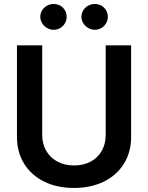

<svg xmlns="http://www.w3.org/2000/svg" viewBox="-20 -935 745 966"><path d="M639.6 -707V-245.1Q639.6 -169.9 603.8 -111.8Q567.9 -53.7 502.7 -21.5Q437.5 10.7 352.5 10.7Q267.1 10.7 201.9 -21.5Q136.7 -53.7 101.1 -111.8Q65.4 -169.9 65.4 -245.1V-707H192.4V-255.9Q192.4 -211.4 212.2 -176.8Q231.9 -142.1 268.3 -122.3Q304.7 -102.5 352.5 -102.5Q400.4 -102.5 436.5 -122.1Q472.7 -141.6 492.2 -176.5Q511.7 -211.4 511.7 -255.9V-707ZM182.6 -850.6Q182.6 -868.2 191.9 -883.1Q201.2 -897.9 216.6 -906.5Q231.9 -915 250 -915Q277.8 -915 296.6 -896.5Q315.4 -877.9 315.4 -850.6Q315.4 -833 306.9 -818.1Q298.3 -803.2 283.2 -794.2Q268.1 -785.2 250 -785.2Q232.4 -785.2 216.8 -794.2Q201.2 -803.2 191.9 -818.4Q182.6 -833.5 182.6 -850.6ZM389.6 -850.6Q389.6 -868.2 398.9 -883.1Q408.2 -897.9 423.6 -906.5Q439 -915 457 -915Q484.9 -915 503.7 -896.5Q522.5 -877.9 522.5 -850.6Q522.5 -833 513.9 -818.1Q505.4 -803.2 490.2 -794.2Q475.1 -785.2 457 -785.2Q439.5 -785.2 423.8 -794.2Q408.2 -803.2 398.9 -818.4Q389.6 -833.5 389.6 -850.6Z"/></svg>

Font: Pretendard Std SemiBold
Style: Regular
Weight: 600
Designer: Base glyphs from Inter by Rasmus Andersson; Hangeul glyphs from Noto Sans CJK(Source Han Sans) by Jang Soo-young and Kan
Foundry: Kil Hyung-jin
Version: Version 1.309